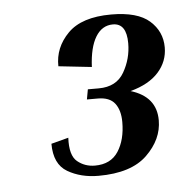

<svg xmlns="http://www.w3.org/2000/svg" viewBox="-36 -826 407 421"><g transform="rotate(-5 167.0 -615.0)"><path d="M307 -550Q307 -508 272 -474Q237 -440 165 -440Q126 -440 97 -457Q68 -474 68 -519L106 -529Q104 -490 120.5 -476.5Q137 -463 159 -463Q194 -463 210.5 -488.5Q227 -514 227 -553Q227 -579 215.5 -594Q204 -609 178 -609H154L158 -631H182Q221 -631 238 -660.5Q255 -690 255 -724Q255 -768 225 -768Q201 -768 187 -745Q173 -722 171 -679L98 -687Q97 -728 127.5 -759Q158 -790 223 -790Q281 -790 307.5 -766.5Q334 -743 334 -708Q334 -677 313 -653.5Q292 -630 251 -619Q307 -602 307 -550Z"/></g></svg>

Font: Inria Serif
Style: Bold Italic
Weight: 700
Italic angle: -10°
Designer: Black Foundry Team
Foundry: Black Foundry
Version: Version 1.000; ttfautohint (v1.8.3)